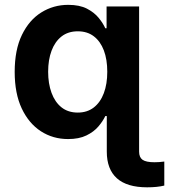

<svg xmlns="http://www.w3.org/2000/svg" viewBox="-20 -573 708 804"><path d="M596.2 211.4Q511.7 211.4 469.5 173.6Q427.2 135.7 427.2 62V-101.1H562.5V62Q562.5 85.9 577.1 96.2Q591.8 106.4 627 106.4Q636.7 106.4 647 105.7Q657.2 105 668 103.5V204.1Q654.3 207.5 635.7 209.5Q617.2 211.4 596.2 211.4ZM265.1 9.3Q201.7 9.3 151.1 -23.4Q100.6 -56.2 71 -118.9Q41.5 -181.6 41.5 -272Q41.5 -364.3 71.8 -426.8Q102.1 -489.3 153.1 -521Q204.1 -552.7 265.6 -552.7Q313 -552.7 343.8 -536.9Q374.5 -521 393.1 -498.3Q411.6 -475.6 420.9 -454.6H426.3V-545.9H562.5V0H427.2V-86.9H420.9Q411.1 -65.9 392.1 -43.5Q373 -21 342 -5.9Q311 9.3 265.1 9.3ZM305.7 -101.6Q345.2 -101.6 372.8 -123Q400.4 -144.5 414.8 -182.9Q429.2 -221.2 429.2 -272.5Q429.2 -324.2 414.8 -362.1Q400.4 -399.9 373 -420.9Q345.7 -441.9 305.7 -441.9Q265.1 -441.9 237.5 -420.2Q210 -398.4 195.8 -360.4Q181.6 -322.3 181.6 -272.5Q181.6 -223.1 195.8 -184.3Q210 -145.5 237.5 -123.5Q265.1 -101.6 305.7 -101.6Z"/></svg>

Font: Inter Cardless
Style: Bold
Weight: 700
Designer: Rasmus Andersson
Foundry: rsms
Version: Version 4.001;git-9221beed3